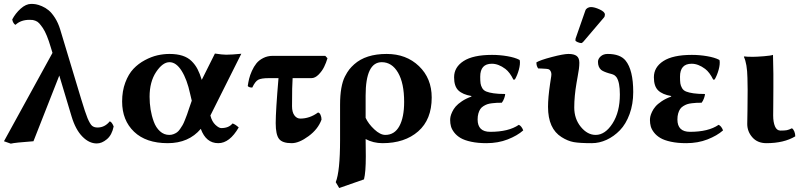

<svg xmlns="http://www.w3.org/2000/svg" viewBox="-28 -718 4069 976"><path d="M549.8 -75.2C543.6 -90.8 536.9 -99.4 529.8 -101.1C512.9 -80.2 492.2 -69.8 467.8 -69.8C456.1 -69.8 446.8 -72.8 439.9 -78.6C433.1 -84.5 425.5 -97.3 417 -117.2C409.2 -136.4 398.4 -168.6 384.8 -213.9L277.8 -568.8C271 -591 262.2 -610.4 251.5 -627.2C240.7 -644 230.1 -656.7 219.5 -665.5C208.9 -674.3 197.4 -681.3 185.1 -686.5C172.7 -691.7 162.4 -695 154.3 -696.3C146.2 -697.6 138.3 -698.2 130.9 -698.2C113 -698.2 95.1 -690.2 77.1 -674.1C59.2 -658 44.9 -639.6 34.2 -619.1C35.2 -612.6 37.3 -606.8 40.5 -601.6C43.8 -596.4 47.2 -593.1 50.8 -591.8C68.7 -608.7 92.4 -617.2 122.1 -617.2C128.3 -617.2 133.3 -616.9 137.2 -616.5C141.1 -616 146.4 -614.5 153.1 -612.1C159.7 -609.6 165.9 -605.4 171.4 -599.4C176.9 -593.3 183 -585.4 189.7 -575.7C196.4 -565.9 203.1 -552.7 210 -536.1C216.8 -519.5 223.5 -500.2 230 -478L238.8 -449.2L-7.8 0L26.9 12.2C40.9 8.6 79.3 4.6 142.1 0L273.4 -334L335.9 -126C349.3 -81.4 367.5 -47.4 390.6 -23.9C413.4 -0.5 437.8 11.2 463.9 11.2C481.1 11.2 498.3 4.1 515.4 -10.3C532.5 -24.6 543.9 -46.2 549.8 -75.2Z M946.8 -206.1 933.6 -168 922.9 -136.2C920.2 -129.1 916.7 -119.7 912.1 -108.2C907.6 -96.6 903.6 -87.9 900.1 -82C896.7 -76.2 892.4 -69.5 887.2 -62C882 -54.5 876.9 -49 871.8 -45.4C866.8 -41.8 860.9 -38.7 854.2 -36.1C847.6 -33.5 840.3 -32.2 832.5 -32.2C814.6 -32.2 798.8 -38.4 785.2 -50.8C771.5 -63.2 761 -79.4 753.7 -99.6C746.3 -119.8 741 -140.5 737.5 -161.6C734.1 -182.8 732.4 -204.3 732.4 -226.1C732.4 -276.9 743.5 -318.8 765.6 -352.1C787.8 -385.3 810.4 -401.9 833.5 -401.9C856.3 -401.9 876.9 -387.2 895.3 -357.9C913.7 -328.6 928.1 -289.7 938.5 -241.2ZM833.5 -443.8C813.3 -443.8 792.9 -441.5 772.2 -436.8C751.5 -432 730.2 -423.8 708.3 -412.1C686.3 -400.4 666.9 -385.7 650.1 -367.9C633.4 -350.2 619.6 -327 608.9 -298.3C598.1 -269.7 592.8 -237.6 592.8 -202.1C592.8 -138.3 613 -87.1 653.6 -48.3C694.1 -9.6 751.1 9.8 824.7 9.8C895.7 9.8 951.7 -14.5 992.7 -63C1010.3 -14.5 1039.9 9.8 1081.5 9.8C1120 9.8 1154.6 -16.9 1185.5 -70.3C1172.2 -82 1161.6 -88.7 1153.8 -90.3C1141.4 -74.7 1122.4 -66.9 1096.7 -66.9C1088.9 -66.9 1079 -72.3 1067.1 -83.3C1055.3 -94.2 1046.7 -110 1041.5 -130.9L1198.7 -444.8C1166.8 -441.6 1141.1 -439.9 1121.6 -439.9C1109.2 -439.9 1090.2 -441.9 1064.5 -445.8L997.6 -312C991 -333.5 983.9 -351.7 976.1 -366.7C968.3 -381.7 958.2 -395.3 945.8 -407.5C933.4 -419.7 918 -428.8 899.4 -434.8C880.9 -440.8 858.9 -443.8 833.5 -443.8Z M1387.7 -320.8C1378.3 -210.1 1373.5 -133.8 1373.5 -91.8C1373.5 -53.1 1379.2 -26.4 1390.4 -12C1401.6 2.5 1423 9.8 1454.6 9.8C1479.7 9.8 1508.3 -2.1 1540.5 -25.9C1572.8 -49.6 1594.7 -77.6 1606.4 -109.9C1606.4 -118.7 1604.7 -126.8 1601.3 -134.3C1597.9 -141.8 1593.6 -145.7 1588.4 -146C1560.4 -125.5 1530.4 -115.2 1498.5 -115.2C1486.5 -115.2 1476.5 -120.7 1468.5 -131.6C1460.5 -142.5 1456.5 -158 1456.5 -178.2C1456.5 -249.2 1457.5 -296.7 1459.5 -320.8H1554.7C1567.4 -320.8 1579.7 -326.8 1591.6 -338.9C1603.4 -350.9 1612.8 -363.9 1619.6 -377.9C1626.5 -391.9 1632.2 -406.6 1636.7 -421.9L1625.5 -434.1H1358.4C1340.8 -434.1 1324.8 -430.4 1310.3 -423.1C1295.8 -415.8 1284.2 -406.7 1275.4 -395.8C1266.6 -384.8 1259 -372.1 1252.4 -357.4C1245.9 -342.8 1241.2 -329.4 1238.3 -317.4C1235.4 -305.3 1233.1 -293.1 1231.4 -280.8C1235 -275.6 1242.7 -272.9 1254.4 -272.9C1264.2 -293.8 1274.3 -307 1284.7 -312.5C1295.1 -318 1313 -320.8 1338.4 -320.8Z M2026.4 -200.2C2026.4 -147.5 2018.2 -106.3 2002 -76.7C1985.7 -47 1961.9 -32.2 1930.7 -32.2C1913.4 -32.2 1894.8 -41.6 1874.8 -60.3C1854.7 -79 1840 -98.6 1830.6 -119.1V-231.9C1830.6 -345.2 1857.9 -401.9 1912.6 -401.9C1947.1 -401.9 1974.7 -384.1 1995.4 -348.6C2016 -313.2 2026.4 -263.7 2026.4 -200.2ZM1822.3 193.8C1828.5 169.4 1831.5 130.5 1831.5 77.1C1831.5 67.4 1831.4 52.5 1831.1 32.5C1830.7 12.5 1830.6 -2.1 1830.6 -11.2C1856.6 2.8 1885.3 9.8 1916.5 9.8C1991.7 9.8 2052.2 -10.3 2097.9 -50.3C2143.6 -90.3 2166.5 -147.6 2166.5 -222.2C2166.5 -287.3 2144.9 -340.5 2101.8 -381.8C2058.7 -423.2 2003.9 -443.8 1937.5 -443.8C1866.9 -443.8 1811.8 -426.3 1772.5 -391.1C1762.7 -382.3 1754.4 -373.6 1747.6 -365C1740.7 -356.4 1733.3 -344.3 1725.3 -328.9C1717.4 -313.4 1711.3 -293.6 1707 -269.5C1702.8 -245.4 1700.7 -217.6 1700.7 -186V-6.8C1700.7 99.6 1693.4 171.2 1678.7 208L1696.3 237.8Z M2472.2 -394C2494.6 -394 2517.6 -385.3 2541 -367.7C2556 -356.3 2569.7 -338.1 2582 -313L2589.4 -314C2597.8 -328.6 2604.6 -345.2 2609.6 -363.8C2614.7 -382.3 2616.2 -398.1 2614.3 -411.1L2611.8 -414.1C2596.8 -421.9 2576.5 -428 2550.8 -432.4C2525.1 -436.8 2499.2 -439 2473.1 -439C2409 -439 2360.8 -428.5 2328.6 -407.7C2296.4 -386.9 2280.3 -359.4 2280.3 -325.2C2280.3 -294.6 2287.6 -272.3 2302.2 -258.3C2316.9 -244.3 2338.9 -234.9 2368.2 -230V-227.1C2349.9 -220.5 2333.9 -212.6 2320.1 -203.4C2306.2 -194.1 2295.7 -185.1 2288.3 -176.5C2281 -167.9 2275.1 -158.9 2270.8 -149.4C2266.4 -140 2263.5 -132.1 2262.2 -125.7C2260.9 -119.4 2260.3 -113.4 2260.3 -107.9C2260.3 -96.5 2261.6 -85.8 2264.4 -75.7C2267.2 -65.6 2272.7 -55.2 2281 -44.4C2289.3 -33.7 2300 -24.4 2313.2 -16.6C2326.4 -8.8 2344.2 -2.4 2366.7 2.4C2389.2 7.3 2415.2 9.8 2444.8 9.8C2484.2 9.8 2520.2 3.4 2552.7 -9.3C2585.3 -22 2611.7 -37.3 2631.8 -55.2C2626.3 -69.8 2618.8 -79.3 2609.4 -83.5C2574.9 -59.7 2526.4 -47.9 2463.9 -47.9C2421.2 -47.9 2399.9 -68.8 2399.9 -110.8C2399.9 -122.2 2401.2 -132.4 2403.8 -141.4C2406.4 -150.3 2409.7 -157.7 2413.6 -163.6C2417.5 -169.4 2422.9 -174.5 2429.7 -178.7C2436.5 -182.9 2443 -186.1 2449.2 -188.2C2455.4 -190.3 2463.2 -192 2472.7 -193.1C2482.1 -194.3 2490.2 -195 2497.1 -195.3C2503.9 -195.6 2512.5 -195.8 2522.9 -195.8C2527.8 -202 2531.9 -209.6 2535.2 -218.8C2538.4 -227.9 2540 -235 2540 -240.2C2516.3 -240.2 2496.7 -241.4 2481.2 -243.7C2465.7 -245.9 2453.4 -248.9 2444.1 -252.7C2434.8 -256.4 2427.9 -262.3 2423.3 -270.3C2418.8 -278.2 2415.9 -286.2 2414.8 -294.2C2413.7 -302.2 2413.1 -313.5 2413.1 -328.1C2413.1 -372.1 2432.8 -394 2472.2 -394Z M3190.9 -250C3190.9 -324.9 3177.9 -378.3 3151.9 -410.2C3133.6 -432.6 3103.4 -443.8 3061 -443.8C3046.4 -443.8 3034.5 -439.7 3025.4 -431.4C3016.3 -423.1 3011.7 -413.9 3011.7 -403.8C3011.7 -385.9 3017.1 -372.2 3027.8 -362.8C3035 -356.9 3048.3 -351.1 3067.9 -345.2C3068.2 -345.2 3070.1 -344.7 3073.5 -343.8C3076.9 -342.8 3079.3 -342.1 3080.6 -341.8C3081.9 -341.5 3084.1 -340.7 3087.2 -339.6C3090.3 -338.5 3092.7 -337.3 3094.5 -336.2C3096.3 -335 3098.2 -333.5 3100.3 -331.5C3102.5 -329.6 3104.3 -327.5 3106 -325.2C3117.4 -308.3 3123 -279.1 3123 -237.8C3123 -178.5 3110.7 -129.6 3085.9 -90.8C3060.9 -51.8 3032.2 -32.2 3000 -32.2C2972 -32.2 2946.9 -45.8 2924.6 -73C2902.3 -100.2 2891.1 -133.1 2891.1 -171.9C2891.1 -209.6 2895 -251.3 2902.8 -296.9C2903.8 -303.7 2905.7 -314.3 2908.4 -328.6C2911.2 -342.9 2913.3 -355.8 2914.8 -367.2C2916.3 -378.6 2917 -389.2 2917 -398.9C2917 -415.2 2912.4 -426.8 2903.3 -433.6C2894.2 -440.4 2880.4 -443.8 2861.8 -443.8C2844.9 -443.8 2816.7 -438.6 2777.1 -428.2C2737.5 -417.8 2711.4 -408.7 2698.7 -400.9C2698.7 -387.9 2701.8 -377.6 2708 -370.1C2710 -370.1 2715.5 -370 2724.6 -369.6C2733.7 -369.3 2741.7 -368.8 2748.5 -368.2C2755.4 -367.5 2760.1 -366.5 2762.7 -365.2C2766 -363.6 2768.8 -360.4 2771.2 -355.7C2773.7 -351 2774.9 -346 2774.9 -340.8C2774.9 -335.3 2773.9 -327.3 2772 -316.9C2770 -306.5 2768.7 -297.9 2768.1 -291C2761.2 -244.5 2757.8 -205.7 2757.8 -174.8C2757.8 -100.9 2780.8 -49.6 2826.7 -21C2847.8 -7.6 2868.5 0.8 2888.7 4.4C2909.2 8 2939.6 9.8 2980 9.8C3005.7 9.8 3030.9 4.1 3055.7 -7.3C3080.4 -18.7 3102.9 -34.9 3123.3 -55.9C3143.6 -76.9 3160 -104.3 3172.4 -138.2C3184.7 -172 3190.9 -209.3 3190.9 -250ZM2976.1 -682.1C2969.9 -682.1 2964.1 -680.6 2958.7 -677.5C2953.4 -674.4 2949.7 -670.2 2947.8 -665L2897.9 -522C2897.3 -520 2897 -517.1 2897 -513.2C2897 -509.9 2900.8 -506.8 2908.4 -503.7C2916.1 -500.6 2922.2 -499 2926.8 -499C2929.7 -499 2933.4 -501.6 2938 -506.8L3042 -628.9C3045.2 -632.5 3046.9 -637.5 3046.9 -644C3046.9 -653.2 3038.1 -661.8 3020.5 -669.9C3002.9 -678.1 2988.1 -682.1 2976.1 -682.1Z M3487.8 -394C3510.3 -394 3533.2 -385.3 3556.6 -367.7C3571.6 -356.3 3585.3 -338.1 3597.7 -313L3605 -314C3613.4 -328.6 3620.2 -345.2 3625.2 -363.8C3630.3 -382.3 3631.8 -398.1 3629.9 -411.1L3627.4 -414.1C3612.5 -421.9 3592.1 -428 3566.4 -432.4C3540.7 -436.8 3514.8 -439 3488.8 -439C3424.6 -439 3376.5 -428.5 3344.2 -407.7C3312 -386.9 3295.9 -359.4 3295.9 -325.2C3295.9 -294.6 3303.2 -272.3 3317.9 -258.3C3332.5 -244.3 3354.5 -234.9 3383.8 -230V-227.1C3365.6 -220.5 3349.5 -212.6 3335.7 -203.4C3321.9 -194.1 3311.3 -185.1 3304 -176.5C3296.6 -167.9 3290.8 -158.9 3286.4 -149.4C3282 -140 3279.1 -132.1 3277.8 -125.7C3276.5 -119.4 3275.9 -113.4 3275.9 -107.9C3275.9 -96.5 3277.3 -85.8 3280 -75.7C3282.8 -65.6 3288.3 -55.2 3296.6 -44.4C3304.9 -33.7 3315.7 -24.4 3328.9 -16.6C3342 -8.8 3359.9 -2.4 3382.3 2.4C3404.8 7.3 3430.8 9.8 3460.4 9.8C3499.8 9.8 3535.8 3.4 3568.4 -9.3C3600.9 -22 3627.3 -37.3 3647.5 -55.2C3641.9 -69.8 3634.4 -79.3 3625 -83.5C3590.5 -59.7 3542 -47.9 3479.5 -47.9C3436.8 -47.9 3415.5 -68.8 3415.5 -110.8C3415.5 -122.2 3416.8 -132.4 3419.4 -141.4C3422 -150.3 3425.3 -157.7 3429.2 -163.6C3433.1 -169.4 3438.5 -174.5 3445.3 -178.7C3452.1 -182.9 3458.7 -186.1 3464.8 -188.2C3471 -190.3 3478.8 -192 3488.3 -193.1C3497.7 -194.3 3505.9 -195 3512.7 -195.3C3519.5 -195.6 3528.2 -195.8 3538.6 -195.8C3543.5 -202 3547.5 -209.6 3550.8 -218.8C3554 -227.9 3555.7 -235 3555.7 -240.2C3531.9 -240.2 3512.3 -241.4 3496.8 -243.7C3481.4 -245.9 3469 -248.9 3459.7 -252.7C3450.4 -256.4 3443.5 -262.3 3439 -270.3C3434.4 -278.2 3431.6 -286.2 3430.4 -294.2C3429.3 -302.2 3428.7 -313.5 3428.7 -328.1C3428.7 -372.1 3448.4 -394 3487.8 -394Z M3772.5 -261.2C3772.8 -237.8 3772.5 -203.9 3771.7 -159.4C3770.9 -115 3770.5 -91.1 3770.5 -87.9C3770.5 -62.2 3779.2 -39.5 3796.6 -19.8C3814 -0.1 3837.7 9.8 3867.7 9.8C3927.2 9.8 3976.2 -1.8 4014.6 -24.9C4014.6 -33.4 4013.1 -41.5 4010 -49.3C4006.9 -57.1 4002.8 -62.7 3997.6 -65.9C3987.1 -60.7 3978.4 -57.5 3971.4 -56.2C3964.4 -54.9 3953.8 -54.2 3939.5 -54.2C3926.8 -54.2 3917.4 -61.4 3911.4 -75.7C3905.4 -90 3902.3 -108.4 3902.3 -130.9C3902.3 -138.3 3902.5 -158.1 3902.8 -190.2C3903.2 -222.2 3903.3 -249.5 3903.3 -272V-342.8C3903.3 -364.3 3902.7 -396.3 3901.4 -439C3894.5 -436.4 3879 -434.1 3854.7 -432.1C3830.5 -430.2 3812 -429.2 3799.3 -429.2C3777.8 -429.2 3763.2 -429.9 3755.4 -431.2L3753.4 -429.2C3764.5 -406.1 3770.5 -370.3 3771.5 -321.8Z"/></svg>

Font: Linux Biolinum G
Style: Bold
Weight: 700
Designer: Philipp H. Poll
Foundry: Philipp H. Poll
Version: Version 1.1.0